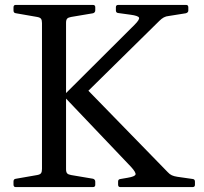

<svg xmlns="http://www.w3.org/2000/svg" viewBox="-20 -762 830 782"><path d="M470 0Q461 0 461 -10V-23Q461 -32 471 -33L500 -38Q530 -43 532 -51.5Q534 -60 514 -82L238 -372L528 -661Q550 -683 546 -690.5Q542 -698 512 -702L461 -709Q452 -710 452 -720V-733Q452 -742 462 -742H738Q747 -742 747 -732V-719Q747 -711 737 -708L668 -697Q656 -696 647 -691Q638 -686 629 -677L304 -357L322 -411L663 -61Q671 -52 680 -48Q689 -44 702 -42L765 -33Q774 -32 774 -22V-9Q774 0 764 0ZM151 0V-742H249V0ZM44 0Q35 0 35 -10V-23Q35 -33 45 -34L131 -49Q143 -51 147 -56.5Q151 -62 151 -74V-215H249V-73Q249 -61 253.5 -56Q258 -51 270 -49L359 -34Q368 -31 368 -22V-9Q368 0 358 0ZM35 -732Q35 -742 44 -742H358Q368 -742 368 -733V-720Q368 -711 359 -708L270 -693Q258 -691 253.5 -686Q249 -681 249 -669V-527H151V-668Q151 -680 147 -685.5Q143 -691 131 -693L45 -708Q35 -709 35 -719Z"/></svg>

Font: Hahmlet
Style: Regular
Weight: 400
Designer: Minjoo Ham & Mark Frömberg
Foundry: hypertype
Version: Version 1.001; ttfautohint (v1.8.3)